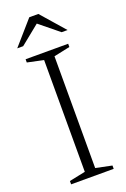

<svg xmlns="http://www.w3.org/2000/svg" viewBox="-165 -923 641 975"><g transform="rotate(-20 155.5 -435.0)"><path d="M270.5 -18V0H40.5V-18L127.5 -36V-640L40.5 -658.5V-676H270.5V-658.5L183.5 -640V-36ZM147.5 -833.5H164L51.5 -742.5H19.5L131 -870H180L291.5 -742.5H259.5Z"/></g></svg>

Font: Newsreader 16pt 16pt Light
Style: Regular
Weight: 300
Version: Version 1.003